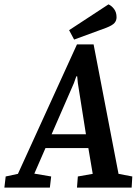

<svg xmlns="http://www.w3.org/2000/svg" viewBox="-68 -858 634 878"><path d="M-48 0 -42 -51 14 -63 284 -655H360L474 -63L537 -51L534 0H284L288 -51L356 -63L336 -181H140L89 -64L166 -51L160 0ZM168 -244H325L288 -478L285 -509H281L270 -478ZM271 -677 248 -720 428 -838Q442 -832 453.5 -817Q465 -802 465 -779Q465 -764 455.5 -753Q446 -742 418 -731Z"/></svg>

Font: Faustina SemiBold
Style: Italic
Weight: 600
Italic angle: -8°
Designer: Alfonso Garcia
Foundry: http://www.omnibus-type.com
Version: Version 1.200